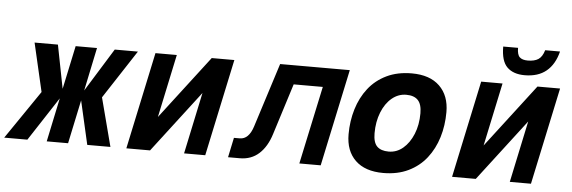

<svg xmlns="http://www.w3.org/2000/svg" viewBox="-99 -892 3147 1057"><g transform="rotate(5 1475.0 -363.5)"><path d="M-50 0 133 -268 71 -536H200L247 -296L298 -536H416L366 -297L514 -536H642L467 -268L537 0H409L354 -241L303 0H185L236 -242L78 0Z M625 0 739 -536H857L783 -187L1050 -536H1175L1061 0H944L1016 -340L756 0Z M1187 0 1210 -109H1242Q1292 -109 1315 -181L1428 -536H1813L1699 0H1581L1673 -431H1512L1423 -149Q1401 -78 1358 -39Q1315 0 1252 0Z M2045 12Q1945 12 1891 -40Q1837 -92 1837 -184Q1837 -257 1857 -323Q1877 -389 1916.5 -439.5Q1956 -490 2016 -519Q2076 -548 2155 -548Q2255 -548 2309 -495.5Q2363 -443 2363 -352Q2363 -278 2343 -212.5Q2323 -147 2283.5 -96.5Q2244 -46 2184 -17Q2124 12 2045 12ZM2065 -108Q2109 -108 2144 -137.5Q2179 -167 2200 -218Q2221 -269 2221 -333Q2221 -383 2199.5 -405.5Q2178 -428 2135 -428Q2091 -428 2055.5 -398.5Q2020 -369 1999.5 -317.5Q1979 -266 1979 -202Q1979 -151 2000.5 -129.5Q2022 -108 2065 -108Z M2425 0 2539 -536H2657L2583 -187L2850 -536H2975L2861 0H2744L2816 -340L2556 0ZM2774 -592Q2711 -592 2677 -625.5Q2643 -659 2643 -739H2725Q2725 -701 2739.5 -687.5Q2754 -674 2784 -674Q2821 -674 2842.5 -688Q2864 -702 2875 -739H2957Q2939 -667 2893.5 -629.5Q2848 -592 2774 -592Z"/></g></svg>

Font: Geist Mono
Style: Bold Italic
Weight: 700
Italic angle: -12°
Monospace: yes
Designer: Basement.studio, Andrés Briganti, Mateo Zaragoza
Foundry: Basement.studio, Vercel, Andrés Briganti, Guido Ferreyra, Mateo Zaragoza
Version: Version 1.500; ttfautohint (v1.8.4.7-5d5b)